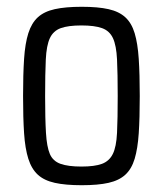

<svg xmlns="http://www.w3.org/2000/svg" viewBox="-20 -538 480 566"><path d="M221 8Q173 8 141.5 1Q110 -6 91.5 -23Q73 -40 63.5 -70Q54 -100 51 -145Q48 -190 48 -255Q48 -319 51 -364.5Q54 -410 63.5 -440Q73 -470 91.5 -487Q110 -504 141.5 -511Q173 -518 221 -518Q269 -518 300 -511Q331 -504 349.5 -487Q368 -470 377 -440Q386 -410 389 -364.5Q392 -319 392 -255Q392 -190 389 -145Q386 -100 377 -70Q368 -40 349.5 -23Q331 -6 300 1Q269 8 221 8ZM220 -47Q259 -47 280.5 -55Q302 -63 312.5 -84Q323 -105 325 -146.5Q327 -188 327 -255Q327 -321 325 -362.5Q323 -404 313 -425.5Q303 -447 281 -455Q259 -463 220 -463Q181 -463 159 -455Q137 -447 127 -425.5Q117 -404 115 -362.5Q113 -321 113 -254Q113 -188 115.5 -146.5Q118 -105 127 -84Q136 -63 158.5 -55Q181 -47 220 -47Z"/></svg>

Font: Saira Condensed
Style: Regular
Weight: 400
Width: 3
Designer: Hector Gatti with collaboration of the Omnibus-Type team
Foundry: Omnibus-Type
Version: Version 1.101